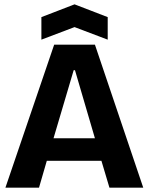

<svg xmlns="http://www.w3.org/2000/svg" viewBox="-20 -866 686 886"><path d="M5 0 230 -660H418L641 0H485L448 -124H196L160 0ZM320 -542 227 -228H418L326 -542ZM171 -683V-787L324 -846L477 -787V-683L324 -741Z"/></svg>

Font: Bricolage Grotesque 48pt Bricolage Grotesque 48pt Regular
Style: Bold
Weight: 700
Designer: Mathieu Triay
Foundry: Atelier Triay
Version: Version 1.000; ttfautohint (v1.8.4.7-5d5b);gftools[0.9.32]